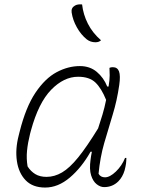

<svg xmlns="http://www.w3.org/2000/svg" viewBox="-20 -833 640 863"><path d="M339 -536Q384 -536 415 -510Q446 -484 462 -444H468Q473 -474 473 -494Q473 -514 472 -528Q478 -531 487 -531Q508 -531 515 -512Q522 -493 516 -451Q506 -381 486.5 -317.5Q467 -254 448.5 -190Q430 -126 423 -52Q432 -36 452 -36Q474 -36 501 -62Q528 -88 542 -123H548Q548 -111 546.5 -98.5Q545 -86 540 -67Q531 -37 512 -18Q486 8 448 8Q431 8 414.5 -5Q398 -18 389.5 -45Q381 -72 387 -115Q389 -132 393 -151H387Q347 -80 294 -35Q241 10 183 10Q127 10 95.5 -22.5Q64 -55 56 -108.5Q48 -162 64 -224L68 -240Q96 -352 139.5 -416.5Q183 -481 234.5 -508.5Q286 -536 339 -536ZM104 -85Q118 -63 138.5 -50.5Q159 -38 189 -38Q225 -38 259 -58Q293 -78 331.5 -125.5Q370 -173 421 -256Q431 -286 440.5 -317.5Q450 -349 457 -384Q436 -436 409 -462Q382 -488 331 -488Q267 -488 210 -429.5Q153 -371 119 -246L115 -231Q105 -191 101.5 -155.5Q98 -120 104 -85ZM349 -813Q354 -768 375 -726.5Q396 -685 434 -652Q425 -643 409 -643Q387 -643 370 -656Q344 -677 325.5 -710Q307 -743 302 -777Q299 -798 317 -808Q329 -815 349 -813Z"/></svg>

Font: Recursive Mn Csl St Lt
Style: Italic
Weight: 300
Italic angle: -15°
Monospace: yes
Version: Version 1.079;hotconv 1.0.112;makeotfexe 2.5.65598; ttfautoh